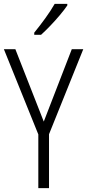

<svg xmlns="http://www.w3.org/2000/svg" viewBox="-20 -967 448 987"><path d="M205 -342 349 -714H408L232 -277V0H177V-276L0 -714H59ZM326 -939Q311 -917 287.5 -889Q264 -861 238 -834Q212 -807 191 -788H156V-799Q186 -836 213.5 -874Q241 -912 261 -947H326Z"/></svg>

Font: Noto Sans Telugu Condensed Light
Style: Regular
Weight: 300
Width: 3
Designer: Jelle Bosma - Monotype Design Team
Foundry: Monotype Imaging Inc.
Version: Version 2.005; ttfautohint (v1.8.4.7-5d5b)